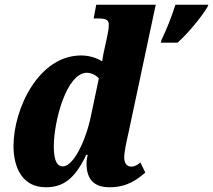

<svg xmlns="http://www.w3.org/2000/svg" viewBox="-20 -780 899 810"><path d="M662 -613 658 -600H729C780 -646 829 -708 855 -750L859 -760H720C705 -712 684 -659 662 -613ZM173 10C246 10 295 -24 344 -127H350C348 -119 345 -104 345 -91C345 -15 385 10 442 10C516 10 558 -22 593 -52L572 -95C566 -88 550 -77 535 -77C517 -77 504 -89 504 -116C504 -138 513 -180 521 -215L637 -760H386L375 -702H397C433 -702 439 -692 439 -675C439 -658 435 -640 431 -620L423 -584C420 -572 413 -538 411 -521C388 -536 356 -546 322 -546C143 -546 37 -321 37 -164C37 -72 75 10 173 10ZM245 -78C223 -78 207 -98 207 -162C207 -268 260 -473 347 -473C363 -473 385 -464 397 -449L363 -288C341 -183 289 -78 245 -78Z"/></svg>

Font: Noto Serif Condensed Black
Style: Italic
Weight: 900
Width: 3
Italic angle: -12°
Designer: Monotype Design Team
Foundry: Monotype Imaging Inc.
Version: Version 2.013